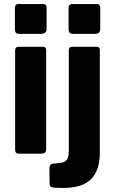

<svg xmlns="http://www.w3.org/2000/svg" viewBox="-20 -762 570 952"><path d="M209 -24Q209 -11 203 -5.5Q197 0 182 0H77Q64 0 59.5 -5Q55 -10 55 -21V-511Q55 -530 71 -530H194Q209 -530 209 -513ZM211 -619Q211 -594 184 -594H76Q63 -594 58.5 -600Q54 -606 54 -617V-722Q54 -742 71 -742H195Q211 -742 211 -723ZM475 -6Q475 82 432 126Q389 170 293 170Q250 170 238 166.5Q226 163 226 150L225 71Q225 64 229 57.5Q233 51 241 50L283 45Q301 43 311 31Q321 19 321 -12V-511Q321 -530 338 -530H460Q475 -530 475 -513V-6ZM477 -619Q477 -594 450 -594H342Q320 -594 320 -617V-722Q320 -742 337 -742H460Q477 -742 477 -723Z"/></svg>

Font: Libre Franklin Thin
Style: Bold
Weight: 700
Version: Version 3.000